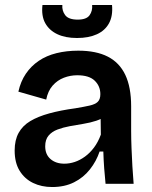

<svg xmlns="http://www.w3.org/2000/svg" viewBox="-20 -740 610 773"><path d="M190 13Q147 13 113 -3.5Q79 -20 59 -52.5Q39 -85 39 -134Q39 -176 55 -205Q71 -234 102 -252.5Q133 -271 178.5 -283.5Q224 -296 283 -304Q319 -310 341 -315Q363 -320 373.5 -330Q384 -340 384 -361Q384 -393 361.5 -415Q339 -437 291 -437Q263 -437 237 -427Q211 -417 192 -395.5Q173 -374 166 -339L54 -371Q63 -412 84 -443Q105 -474 136 -495Q167 -516 207.5 -526Q248 -536 295 -536Q367 -536 414 -512Q461 -488 484.5 -438.5Q508 -389 508 -312V-214Q508 -180 509.5 -143.5Q511 -107 513 -70.5Q515 -34 518 0H405Q402 -29 399.5 -62Q397 -95 396 -130H381Q368 -91 342 -58Q316 -25 278 -6Q240 13 190 13ZM239 -81Q260 -81 281 -88Q302 -95 322 -109.5Q342 -124 358.5 -146Q375 -168 386 -198L385 -279L409 -276Q392 -262 368 -254Q344 -246 316 -241.5Q288 -237 261 -232Q234 -227 211.5 -218.5Q189 -210 175.5 -194Q162 -178 162 -151Q162 -118 183.5 -99.5Q205 -81 239 -81ZM151 -720H231Q229 -697 242.5 -679Q256 -661 293 -661Q328 -661 340.5 -678.5Q353 -696 351 -720H431Q435 -676 419 -646.5Q403 -617 370 -602Q337 -587 290 -587Q243 -587 210.5 -602.5Q178 -618 162 -647Q146 -676 151 -720Z"/></svg>

Font: Bricolage Grotesque 24pt SemiBold
Style: Regular
Weight: 600
Designer: Mathieu Triay
Foundry: Atelier Triay
Version: Version 1.001;gftools[0.9.33.dev8+g029e19f]